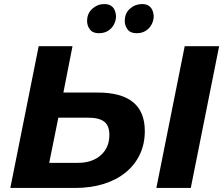

<svg xmlns="http://www.w3.org/2000/svg" viewBox="-20 -928 1102 948"><path d="M463 -471Q695 -471 695 -281Q695 -217 670.5 -165.5Q646 -114 601 -77Q556 -40 492.5 -20Q429 0 351 0H31L171 -700H338L293 -471ZM365 -124Q435 -124 477.5 -161.5Q520 -199 520 -262Q520 -307 495 -327Q470 -347 414 -347H268L223 -124ZM892 -700H1062L922 0H752ZM468 -764Q438 -764 424 -782.5Q410 -801 410 -824Q410 -862 436 -885Q462 -908 495 -908Q548 -908 553 -849Q553 -828 543.2 -808.5Q533.5 -789 514.5 -776.5Q495.5 -764 468 -764ZM654 -764Q624 -764 610 -782.5Q596 -801 596 -824Q596 -863 622 -885.5Q648 -908 682 -908Q734 -908 739 -849Q739 -828 729.2 -808.5Q719.5 -789 700.5 -776.5Q681.5 -764 654 -764Z"/></svg>

Font: Argentum Sans SemiBold
Style: Italic
Weight: 600
Italic angle: -11°
Designer: Julieta Ulanovsky (font), Cristiano Sobral (main changes and remaster)
Foundry: Julieta Ulanovsky (font), Cristiano Sobral (main changes and remaster)
Version: Version 2.007;June 15, 2022;FontCreator 14.0.0.2814 64-bit; 